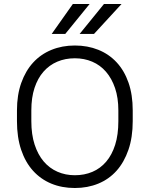

<svg xmlns="http://www.w3.org/2000/svg" viewBox="-20 -935 750 962"><path d="M355 7Q290 7 237 -15Q184 -37 145.5 -79.5Q107 -122 86 -184.5Q65 -247 65 -328V-382Q65 -459 86.5 -519.5Q108 -580 146 -621.5Q184 -663 237.5 -685Q291 -707 355 -707Q419 -707 472.5 -685.5Q526 -664 564.5 -622.5Q603 -581 624 -520.5Q645 -460 645 -382V-328Q645 -247 623.5 -184.5Q602 -122 564 -79.5Q526 -37 472.5 -15Q419 7 355 7ZM355 -57Q403 -57 443 -74Q483 -91 512 -125Q541 -159 557 -209.5Q573 -260 573 -328V-382Q573 -445 556.5 -493.5Q540 -542 511 -575.5Q482 -609 442 -626Q402 -643 355 -643Q307 -643 267 -626Q227 -609 198 -576Q169 -543 153 -494.5Q137 -446 137 -382V-328Q137 -261 153.5 -210.5Q170 -160 199 -126Q228 -92 268 -74.5Q308 -57 355 -57ZM345 -915H429L307 -765H239ZM501 -915H589L451 -765H379Z"/></svg>

Font: PT Root UI
Style: Regular
Weight: 400
Designer: Vitaly Kuzmin
Foundry: ParaType Ltd.
Version: Version 2.001G